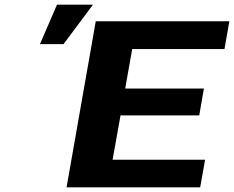

<svg xmlns="http://www.w3.org/2000/svg" viewBox="-20 -802 1002 822"><path d="M833 -308 853 -423H516L546 -592H941L962 -711H390L265 0H837L858 -118H462L496 -308ZM224 -782 151 -613H252L378 -782Z"/></svg>

Font: Asimov
Style: XWidIt
Weight: 500
Designer: Google
Version: Version 2.000980; 2014